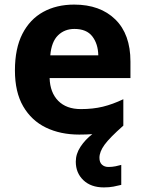

<svg xmlns="http://www.w3.org/2000/svg" viewBox="-20 -576 631 836"><path d="M413 111Q413 131 424 141Q435 151 452 151Q468 151 483 148Q498 145 508 142V229Q492 233 474 236.5Q456 240 432 240Q376 240 343 208.5Q310 177 310 128Q310 94 330.5 63Q351 32 382 8Q356 10 325 10Q243 10 180 -20.5Q117 -51 81 -113Q45 -175 45 -269Q45 -365 77.5 -428.5Q110 -492 168 -524Q226 -556 303 -556Q416 -556 482 -491.5Q548 -427 548 -308V-236H196Q198 -173 233.5 -137Q269 -101 332 -101Q385 -101 428 -111.5Q471 -122 517 -144V-29Q457 24 435 54.5Q413 85 413 111ZM304 -450Q261 -450 232.5 -422Q204 -394 199 -335H408Q407 -385 382 -417.5Q357 -450 304 -450Z"/></svg>

Font: RS Noto Sans
Style: Bold
Weight: 700
Designer: Monotype Design Team
Foundry: Monotype Imaging Inc.
Version: Version 3.10